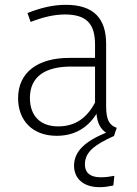

<svg xmlns="http://www.w3.org/2000/svg" viewBox="-20 -552 569 796"><path d="M454 11 453 10 464 -22C435 -33 420 -51 420 -113V-370C420 -475 369 -532 253 -532C200 -532 150 -520 94 -498L107 -461C158 -481 205 -492 249 -492C340 -492 374 -452 374 -367V-312H267C138 -312 55 -253 55 -145C55 -52 115 11 215 11C287 11 342 -20 380 -80C384 -40 397 -17 420 -2C332 34 287 76 287 135C287 185 322 224 393 224C414 224 430 221 450 217L454 177C433 181 416 183 397 183C352 183 332 162 332 130C332 79 370 49 454 11ZM374 -127C341 -64 293 -28 221 -28C148 -28 104 -71 104 -146C104 -234 167 -276 274 -276H374Z"/></svg>

Font: Fira Sans ExtraLight
Style: Regular
Weight: 200
Designer: bBox Type GmbH & Carrois Corporate GbR & Edenspiekermann AG
Foundry: bBox Type GmbH & Carrois Corporate GbR & Edenspiekermann AG
Version: Version 4.300;PS 004.300;hotconv 1.0.88;makeotf.lib2.5.64775